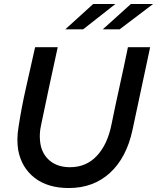

<svg xmlns="http://www.w3.org/2000/svg" viewBox="-20 -938 792 968"><path d="M63 0ZM648 -283Q618 -143 534.5 -66.5Q451 10 327 10Q221 10 155 -41Q89 -92 72 -180Q63 -234 73 -295Q88 -395 111.5 -497.5Q135 -600 157 -700H271Q249 -601 228.5 -504Q208 -407 187 -307Q182 -284 181 -264.5Q180 -245 182 -226Q188 -166 228 -130.5Q268 -95 333 -95Q415 -95 468.5 -152.5Q522 -210 542 -310Q562 -409 583.5 -505.5Q605 -602 625 -700H737Q715 -595 692.5 -491.5Q670 -388 648 -283ZM450 -918H562L399 -790H309ZM640 -918H752L583 -790H498Z"/></svg>

Font: Rosa Sans Medium
Style: Italic
Weight: 500
Italic angle: -12°
Designer: Pentagram / MCKL
Foundry: Pentagram / MCKL
Version: Version 1.005;September 16, 2019;FontCreator 11.5.0.2425 64-